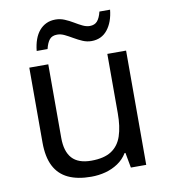

<svg xmlns="http://www.w3.org/2000/svg" viewBox="-83 -806 784 887"><g transform="rotate(-10 309.0 -362.5)"><path d="M533 -536V0H461L448 -71H444Q427 -43 400 -25Q373 -7 341 1.5Q309 10 274 10Q210 10 166.5 -10.5Q123 -31 101 -74Q79 -117 79 -185V-536H168V-191Q168 -127 197 -95Q226 -63 287 -63Q347 -63 381.5 -85.5Q416 -108 430.5 -151.5Q445 -195 445 -257V-536ZM126 -606Q129 -636 137.5 -659.5Q146 -683 160 -699.5Q174 -716 193 -725Q212 -734 236 -734Q258 -734 278.5 -725.5Q299 -717 318 -705.5Q337 -694 354.5 -685.5Q372 -677 388 -677Q411 -677 423.5 -691.5Q436 -706 443 -735H493Q487 -677 459 -642Q431 -607 384 -607Q363 -607 343 -615.5Q323 -624 303.5 -635.5Q284 -647 266.5 -655.5Q249 -664 232 -664Q208 -664 196 -649.5Q184 -635 177 -606Z"/></g></svg>

Font: Noto Sans Ambassadori
Style: Regular
Weight: 400
Designer: Monotype Design Team
Foundry: Monotype Imaging Inc.
Version: Version 2.013